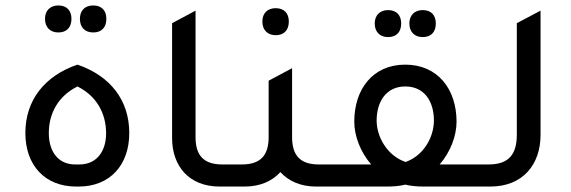

<svg xmlns="http://www.w3.org/2000/svg" viewBox="-20 -684 2092 704"><path d="M194 -565C225 -565 242 -584 242 -615C242 -645 225 -664 194 -664C164 -664 145 -645 145 -615C145 -584 164 -565 194 -565ZM322 -565C353 -565 370 -584 370 -615C370 -645 353 -664 322 -664C291 -664 273 -645 273 -615C273 -584 291 -565 322 -565ZM259 0H269C383 0 454 -79 454 -196C454 -317 384 -406 264 -447C144 -406 73 -317 73 -196C73 -79 144 0 259 0ZM256 -81C191 -81 159 -131 159 -196C159 -269 194 -332 264 -367C334 -332 369 -269 369 -195C369 -131 336 -81 271 -81H256Z M785 0H861V-81H795C728 -81 697 -113 697 -181V-645L611 -599V-178C611 -74 674 0 785 0Z M991 -555C1022 -555 1039 -574 1039 -605C1039 -635 1022 -654 991 -654C961 -654 942 -636 942 -605C942 -574 961 -555 991 -555ZM1149 -81C1082 -81 1051 -113 1051 -181V-434L965 -388V-181C965 -113 934 -81 867 -81H801V0H877C934 0 978 -20 1008 -53C1038 -20 1082 0 1139 0H1215V-81H1149Z M1403 -548C1434 -548 1451 -567 1451 -598C1451 -628 1434 -647 1403 -647C1373 -647 1354 -628 1354 -598C1354 -567 1373 -548 1403 -548ZM1530 -548C1561 -548 1578 -567 1578 -598C1578 -628 1561 -647 1530 -647C1500 -647 1481 -628 1481 -598C1481 -567 1500 -548 1530 -548ZM1592 -81C1632 -127 1654 -186 1654 -238C1654 -356 1586 -447 1466 -447C1346 -447 1279 -356 1279 -238C1279 -186 1301 -127 1341 -81H1155V0H1398C1424 0 1446 -2 1466 -7C1487 -2 1509 0 1534 0H1778V-81H1592ZM1467 -90C1398 -114 1361 -184 1361 -242C1361 -311 1396 -367 1466 -367C1537 -367 1571 -311 1571 -242C1571 -183 1535 -114 1467 -90Z M1718 0H1778C1898 0 1962 -82 1962 -189V-645L1875 -599V-190C1875 -115 1843 -81 1771 -81H1718V0Z"/></svg>

Font: Tajawal Medium
Style: Regular
Weight: 500
Designer: Boutros Fonts
Foundry: Created by Boutros International 2017
Version: Version 1.700